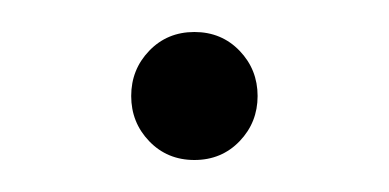

<svg xmlns="http://www.w3.org/2000/svg" viewBox="-20 -278 243 120"><path d="M101.5 -258Q118.5 -258 129.8 -246.2Q141 -234.5 141 -218Q141 -201.5 129.8 -189.8Q118.5 -178 101.5 -178Q84.5 -178 73.2 -189.8Q62 -201.5 62 -218Q62 -234.5 73.2 -246.2Q84.5 -258 101.5 -258Z"/></svg>

Font: Newsreader 16pt ExtraLight
Style: Regular
Weight: 275
Designer: Hugues Gentile
Foundry: Production Type
Version: Version 1.003; ttfautohint (v1.8.3)